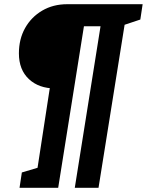

<svg xmlns="http://www.w3.org/2000/svg" viewBox="-20 -724 699 914"><path d="M73 170 84 97 178 69 155 99 220 -324 243 -303Q165 -303 117.5 -347.5Q70 -392 70 -470Q70 -538 99.5 -590.5Q129 -643 181 -673.5Q233 -704 300 -704H659L648 -631L555 -600L577 -630L449 170H336L464 -633L478 -599H356L385 -633L257 170Z"/></svg>

Font: Bitter Thin
Style: Bold Italic
Weight: 700
Italic angle: -9°
Version: Version 3.021